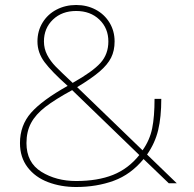

<svg xmlns="http://www.w3.org/2000/svg" viewBox="-20 -734 778 769"><path d="M60 -161Q60 -232 104.5 -282.5Q149 -333 251 -390Q187 -447 158.5 -485Q130 -523 130 -568Q130 -610 150.5 -643.5Q171 -677 206.5 -695.5Q242 -714 285 -714Q328 -714 363 -695.5Q398 -677 418.5 -643.5Q439 -610 439 -568Q439 -531 425 -503Q411 -475 379 -447.5Q347 -420 289 -385L551 -132Q580 -173 589.5 -220Q599 -267 599 -338H626Q626 -265 613.5 -213Q601 -161 569 -115L688 0H656L555 -97Q504 -35 435.5 -10Q367 15 285 15Q224 15 172.5 -4.5Q121 -24 90.5 -64Q60 -104 60 -161ZM414 -568Q414 -621 378 -655.5Q342 -690 285 -690Q228 -690 192 -655.5Q156 -621 156 -568Q156 -539 169 -514Q182 -489 203 -467.5Q224 -446 271 -402Q351 -447 382.5 -482Q414 -517 414 -568ZM538 -113 269 -373Q201 -336 162 -306Q123 -276 104.5 -241.5Q86 -207 86 -161Q86 -83 145.5 -46Q205 -9 285 -9Q371 -9 432.5 -33.5Q494 -58 538 -113Z"/></svg>

Font: Prompt Thin
Style: Regular
Weight: 250
Designer: Katatrad Team
Foundry: CadsonDemak
Version: Version 1.001